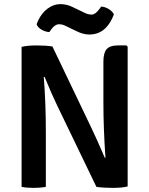

<svg xmlns="http://www.w3.org/2000/svg" viewBox="-20 -909 726 934"><path d="M595 -688 601 -682V-2Q573 5 528 5Q483 5 449 0L258 -396Q233 -447 197 -535L193 -534Q203 -409 203 -268V0Q177 5 143.5 5Q110 5 85 0V-681Q113 -688 157.5 -688Q202 -688 235 -683L424 -288Q450 -234 490 -141L493 -142Q483 -284 483 -410V-610Q483 -652 499 -670Q515 -688 553 -688ZM353 -757 301 -782Q285 -791 266.5 -791Q248 -791 230 -767L220 -753Q201 -754 182.5 -764.5Q164 -775 158 -791L166 -810Q183 -846 212 -867.5Q241 -889 274 -889Q307 -889 339 -872L391 -847Q409 -838 426 -838Q443 -838 462 -863L472 -877Q491 -876 509 -865Q527 -854 534 -839L526 -820Q489 -741 415 -741Q385 -741 353 -757Z"/></svg>

Font: Signika Negative
Style: Semibold
Weight: 600
Designer: Anna Giedrys
Foundry: Anna Giedrys
Version: Version 1.001